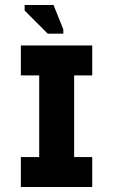

<svg xmlns="http://www.w3.org/2000/svg" viewBox="-20 -744 455 764"><path d="M136 -18V-545H275V-18ZM63 0V-119H347V0ZM63 -444V-563H347V-444ZM170 -610 78 -702V-724H193L232 -627V-610Z"/></svg>

Font: Darker Grotesque Light Black
Style: Regular
Weight: 900
Version: Version 1.000;gftools[0.9.28]